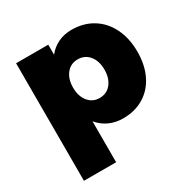

<svg xmlns="http://www.w3.org/2000/svg" viewBox="-167 -700 1023 1044"><g transform="rotate(-30 344.0 -178.5)"><path d="M669 -269Q669 -186 638.5 -123.5Q608 -61 552 -27Q496 7 422 7Q374 7 335 -11Q296 -29 268 -63V194H66V-544H268V-481Q295 -515 333 -533Q371 -551 417 -551Q492 -551 549 -516Q606 -481 637.5 -417Q669 -353 669 -269ZM465 -274Q465 -328 438 -361.5Q411 -395 366 -395Q322 -395 295 -361.5Q268 -328 268 -274Q268 -220 295 -186.5Q322 -153 366 -153Q411 -153 438 -186.5Q465 -220 465 -274Z"/></g></svg>

Font: Gontserrat ExtraBold
Style: Regular
Weight: 800
Designer: Julieta Ulanovsky
Foundry: Julieta Ulanovsky
Version: Version 6.001